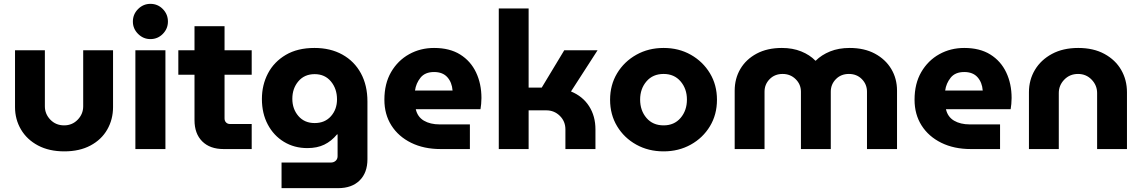

<svg xmlns="http://www.w3.org/2000/svg" viewBox="-20 -774 5930 997"><path d="M314 12Q235 12 177.5 -18.5Q120 -49 89 -101.5Q58 -154 58 -218V-513H213V-222Q213 -182 241.5 -152.5Q270 -123 313 -123Q355 -123 383.5 -152.5Q412 -182 412 -222V-513H567V-218Q567 -154 537 -101.5Q507 -49 450 -18.5Q393 12 314 12Z M683 0V-513H839V0ZM761 -571Q724 -571 697 -598Q670 -625 670 -662Q670 -700 697 -727Q724 -754 761 -754Q799 -754 825.5 -727Q852 -700 852 -662Q852 -625 825.5 -598Q799 -571 761 -571Z M1141 0Q1070 0 1030 -40Q990 -80 990 -150V-386H906V-513H990V-638H1146V-513H1287V-386H1146V-159Q1146 -146 1154 -138Q1162 -130 1175 -130H1287V0Z M1442 203V70H1698Q1713 70 1723 61Q1733 52 1733 37V-76H1730Q1701 -41 1664 -23Q1627 -5 1576 -5Q1508 -5 1454.5 -37.5Q1401 -70 1370.5 -127.5Q1340 -185 1340 -260Q1340 -333 1371.5 -393Q1403 -453 1464 -489Q1525 -525 1613 -525Q1696 -525 1758 -490.5Q1820 -456 1854 -393.5Q1888 -331 1888 -247V53Q1888 123 1847.5 163Q1807 203 1736 203ZM1614 -135Q1667 -135 1698.5 -170.5Q1730 -206 1730 -258Q1730 -313 1698.5 -351Q1667 -389 1614 -389Q1561 -389 1529.5 -352Q1498 -315 1498 -261Q1498 -208 1529.5 -171.5Q1561 -135 1614 -135Z M2268 0Q2181 0 2115 -32.5Q2049 -65 2012.5 -122.5Q1976 -180 1976 -256Q1976 -340 2011 -400Q2046 -460 2104.5 -492.5Q2163 -525 2234 -525Q2315 -525 2369.5 -491Q2424 -457 2452 -398Q2480 -339 2480 -265Q2480 -251 2478.5 -234Q2477 -217 2475 -207H2139Q2148 -167 2181 -147.5Q2214 -128 2263 -128H2420V0ZM2135 -304H2330Q2327 -346 2303 -373Q2279 -400 2234 -400Q2187 -400 2163.5 -370.5Q2140 -341 2135 -304Z M2570 0V-730H2725V-319H2793L2910 -513H3083L2945 -299Q3006 -274 3039 -222.5Q3072 -171 3072 -102V0H2916V-102Q2916 -144 2887 -172.5Q2858 -201 2817 -201H2725V0Z M3426 12Q3347 12 3284 -23Q3221 -58 3184.5 -118.5Q3148 -179 3148 -256Q3148 -333 3184.5 -393.5Q3221 -454 3284 -489.5Q3347 -525 3426 -525Q3505 -525 3567.5 -489.5Q3630 -454 3666.5 -393.5Q3703 -333 3703 -256Q3703 -179 3666.5 -118.5Q3630 -58 3567 -23Q3504 12 3426 12ZM3426 -123Q3481 -123 3514 -161.5Q3547 -200 3547 -257Q3547 -313 3514 -351.5Q3481 -390 3426 -390Q3370 -390 3337 -351.5Q3304 -313 3304 -257Q3304 -200 3337 -161.5Q3370 -123 3426 -123Z M3795 0V-303Q3795 -366 3824.5 -416Q3854 -466 3909 -495.5Q3964 -525 4040 -525Q4096 -525 4140.5 -507Q4185 -489 4214 -459H4216Q4246 -489 4290.5 -507Q4335 -525 4392 -525Q4468 -525 4523 -495.5Q4578 -466 4608 -416Q4638 -366 4638 -303V0H4482V-298Q4482 -336 4455.5 -363Q4429 -390 4388 -390Q4347 -390 4320.5 -363Q4294 -336 4294 -298V0H4139V-298Q4139 -336 4111.5 -363Q4084 -390 4044 -390Q4003 -390 3976.5 -363Q3950 -336 3950 -298V0Z M5021 0Q4934 0 4868 -32.5Q4802 -65 4765.5 -122.5Q4729 -180 4729 -256Q4729 -340 4764 -400Q4799 -460 4857.5 -492.5Q4916 -525 4987 -525Q5068 -525 5122.5 -491Q5177 -457 5205 -398Q5233 -339 5233 -265Q5233 -251 5231.5 -234Q5230 -217 5228 -207H4892Q4901 -167 4934 -147.5Q4967 -128 5016 -128H5173V0ZM4888 -304H5083Q5080 -346 5056 -373Q5032 -400 4987 -400Q4940 -400 4916.5 -370.5Q4893 -341 4888 -304Z M5323 0V-295Q5323 -359 5354 -411Q5385 -463 5442.5 -494Q5500 -525 5579 -525Q5658 -525 5715 -494Q5772 -463 5802 -411Q5832 -359 5832 -295V0H5677V-291Q5677 -331 5648.5 -360.5Q5620 -390 5578 -390Q5535 -390 5506.5 -360.5Q5478 -331 5478 -291V0Z"/></svg>

Font: MuseoModerno
Style: Bold
Weight: 700
Designer: Pablo Cosgaya, Héctor Gatti, Marcela Romero, and the Authors of The MuseoModerno Project.
Foundry: Omnibus-Type Team
Version: Version 1.001